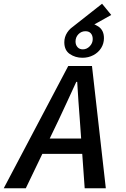

<svg xmlns="http://www.w3.org/2000/svg" viewBox="-53 -1007 673 1027"><path d="M385 -839 338 -865 493 -987 542 -927ZM-33 0 312 -654H439L513 0H400L374 -365Q370 -415 366.5 -466Q363 -517 360 -569H355Q331 -518 308.5 -468Q286 -418 261 -366L85 0ZM128 -184 148 -266H442L424 -184ZM388 -698Q350 -698 320.5 -718Q291 -738 291 -781Q291 -809 306.5 -833Q322 -857 348.5 -871Q375 -885 406 -885Q444 -885 473.5 -865Q503 -845 503 -803Q503 -774 488 -750Q473 -726 446.5 -712Q420 -698 388 -698ZM390 -743Q411 -743 427 -759.5Q443 -776 443 -798Q443 -817 433 -828.5Q423 -840 404 -840Q382 -840 366.5 -824Q351 -808 351 -785Q351 -767 361.5 -755Q372 -743 390 -743Z"/></svg>

Font: Source Code Pro SemiBold
Style: Italic
Weight: 600
Italic angle: -11°
Monospace: yes
Designer: Paul D. Hunt, Teo Tuominen
Foundry: Adobe Systems Incorporated
Version: Version 1.016;hotconv 1.0.116;makeotfexe 2.5.65601